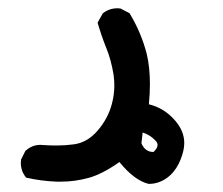

<svg xmlns="http://www.w3.org/2000/svg" viewBox="-20 -105 540 464"><path d="M127 334Q122.1 334 117.2 334Q78.6 332.5 43 324.2Q35.2 314 32.7 305.2Q30.3 296.4 30.3 290.8Q30.3 285.2 30.8 280.8L41.5 259.3L42.5 258.8Q57.6 245.1 77.6 245.1Q80.6 245.1 89.8 245.8Q99.1 246.6 118.7 246.6Q138.2 246.6 159.2 243.7Q191.4 239.3 216.3 210.2Q241.2 181.2 250.5 145.5Q256.3 123.5 256.3 101.6Q256.3 88.4 254.4 75.2Q248.5 39.6 237.1 11.5Q225.6 -16.6 215.8 -50.3L228.5 -72.8Q244.1 -85 263.7 -85Q266.6 -85 271 -84.5L293 -73.2Q321.3 -26.4 334.5 24.9Q342.3 57.1 342.3 98.1Q342.3 121.1 339.8 147Q377.4 156.2 403.3 186.5Q425.3 211.9 425.3 240.7Q425.3 258.3 416.5 280.3Q407.7 302.7 392.6 317.4Q369.1 339.4 339.8 339.4H339.4Q305.2 331.5 268.6 286.6Q227.1 315.9 193.8 325Q160.6 334 127 334ZM321.8 241.2Q330.6 262.2 350.1 262.2Q350.6 262.2 351.1 262.2Q360.8 252.9 360.8 245.1Q360.8 239.7 354.5 233.4Q341.3 220.2 324.7 215.3Z"/></svg>

Font: Bakudai
Style: Medium
Weight: 500
Version: Version 1.48